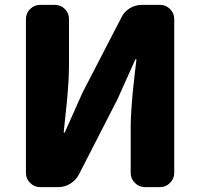

<svg xmlns="http://www.w3.org/2000/svg" viewBox="-20 -764 816 784"><path d="M143.6 0Q120.1 0 103 -17.1Q85.9 -34.2 85.9 -57.6V-686.5Q85.9 -710 103 -727.1Q120.1 -744.1 143.6 -744.1H204.1Q228.5 -744.1 245.1 -727.1Q261.7 -710 261.7 -686.5V-498Q261.7 -466.8 259.3 -426.3Q256.8 -385.7 254.4 -360.8Q252 -335.9 246.6 -286.1Q241.2 -236.3 240.2 -224.6Q240.2 -222.7 242.2 -222.7Q244.1 -222.7 245.1 -224.6L317.4 -386.7L475.6 -692.4Q487.3 -716.8 510.3 -730.5Q533.2 -744.1 559.6 -744.1H633.8Q657.2 -744.1 674.3 -727.1Q691.4 -710 691.4 -686.5V-57.6Q691.4 -34.2 674.3 -17.1Q657.2 0 633.8 0H571.3Q547.9 0 530.8 -17.1Q513.7 -34.2 513.7 -57.6V-247.1Q513.7 -278.3 516.6 -319.3Q519.5 -360.4 521.5 -382.3Q523.4 -404.3 529.8 -459Q536.1 -513.7 537.1 -520.5Q537.1 -522.5 535.2 -522.5Q533.2 -522.5 532.2 -520.5L460 -359.4L301.8 -50.8Q289.1 -27.3 266.6 -13.7Q244.1 0 217.8 0Z"/></svg>

Font: Gen Jyuu Gothic Heavy
Style: Bold
Weight: 900
Designer: [Source Han Sans]
Ryoko NISHIZUKA  (kana & ideographs); Paul D. Hunt (Latin, Greek & Cyrillic); Wenlong ZHANG  (bopomofo
Version: Version 1.002.20150607